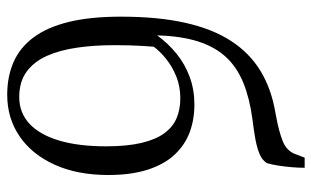

<svg xmlns="http://www.w3.org/2000/svg" viewBox="-194 -700 906 559"><g transform="rotate(90 259.5 -421.0)"><path d="M256.5 11.5Q203.5 11.5 161.2 -7Q119 -25.5 89.5 -65Q60 -104.5 44.5 -167.2Q29 -230 29 -319.5Q29 -427 46.8 -506.5Q64.5 -586 99.8 -640.2Q135 -694.5 187.5 -726.2Q240 -758 309.5 -769.5Q363.5 -779 392.8 -791.2Q422 -803.5 430.5 -831L439.5 -854.5H469Q469 -835.5 467.2 -816.2Q465.5 -797 462.8 -778.8Q460 -760.5 455.5 -744.5Q447 -731 429.5 -723.5Q412 -716 386.5 -711.2Q361 -706.5 328 -702.5Q267.5 -694.5 222.2 -676.2Q177 -658 147 -625.8Q117 -593.5 101.2 -544.2Q85.5 -495 83.5 -425Q107 -457.5 137.5 -482Q168 -506.5 205 -520Q242 -533.5 285 -533.5Q328.5 -533.5 365.5 -519.8Q402.5 -506 430.5 -476.2Q458.5 -446.5 474.2 -398.5Q490 -350.5 490 -282.5Q490 -193 460.2 -127Q430.5 -61 377.8 -24.8Q325 11.5 256.5 11.5ZM263 -23.5Q309 -23.5 341 -53.5Q373 -83.5 389.8 -140Q406.5 -196.5 406.5 -276Q406.5 -338 396.5 -379.8Q386.5 -421.5 368.2 -446.2Q350 -471 324.2 -481.8Q298.5 -492.5 266.5 -492.5Q232.5 -492.5 203.2 -480.8Q174 -469 151.8 -451Q129.5 -433 116.5 -415Q115 -395.5 114 -378.2Q113 -361 112.5 -342.2Q112 -323.5 112 -300Q112 -242.5 119.2 -192Q126.5 -141.5 143.2 -104Q160 -66.5 189.2 -45Q218.5 -23.5 263 -23.5Z"/></g></svg>

Font: Merriweather 96pt Light
Style: Regular
Weight: 300
Version: Version 2.100